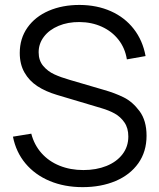

<svg xmlns="http://www.w3.org/2000/svg" viewBox="-20 -755 656 790"><path d="M320 15Q245.2 15 184.6 -10.3Q124 -35.7 84.8 -82.5Q45.7 -129.3 33.3 -192.7L108.7 -205Q120.7 -158.8 150.8 -124.9Q181 -91 225.2 -73.2Q269.5 -55.3 323 -55.3Q376.2 -55.3 418.2 -72.2Q460.2 -89.2 484.1 -120.5Q508 -151.8 508 -193.3Q508 -228.2 491.9 -251.3Q475.8 -274.5 452.4 -287.6Q429 -300.7 397.3 -310L215 -364.3Q167.3 -378.5 133.8 -400.5Q100.2 -422.5 80.8 -456.5Q61.3 -490.5 61.3 -537Q61.3 -596.7 93 -641.6Q124.7 -686.5 180.7 -710.7Q236.7 -734.8 307.7 -734.7Q379.2 -734.3 436.3 -708.8Q493.5 -683.3 530.3 -636Q567.2 -588.7 579 -524.3L502 -510.7Q494.8 -556.7 467.7 -591.4Q440.5 -626.2 398.8 -645.1Q357.2 -664 307 -664.3Q259.3 -664.7 220.9 -648.6Q182.5 -632.5 160.8 -604Q139 -575.5 139 -540Q139 -506 157.8 -483.7Q176.7 -461.3 203.5 -449.1Q230.3 -436.8 267 -426.3L408 -385Q452.2 -372.5 488.8 -354.5Q525.3 -336.5 554.2 -297.7Q583 -258.8 583 -196.7Q583 -131 549.1 -83.2Q515.2 -35.5 455.5 -10.2Q395.8 15 320 15Z"/></svg>

Font: Hauora
Style: Regular
Weight: 400
Designer: Wayne Shih
Foundry: WCYS
Version: Version 1.001